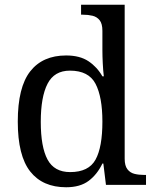

<svg xmlns="http://www.w3.org/2000/svg" viewBox="-20 -780 654 810"><path d="M259 10Q160 10 107.5 -56.5Q55 -123 55 -267Q55 -412 107.5 -479Q160 -546 259 -546Q317 -546 353.5 -521.5Q390 -497 412 -458H418Q415 -483 413.5 -513.5Q412 -544 412 -568V-650Q412 -680 400.5 -694.5Q389 -709 370.5 -713.5Q352 -718 330 -718H322V-760H506V-110Q506 -81 517.5 -66Q529 -51 547.5 -46.5Q566 -42 588 -42H596V0H427L416 -90H412Q390 -44 354 -17Q318 10 259 10ZM276 -54Q354 -54 383 -106.5Q412 -159 412 -267Q412 -371 383 -426.5Q354 -482 275 -482Q209 -482 180.5 -426.5Q152 -371 152 -266Q152 -160 180.5 -107Q209 -54 276 -54Z"/></svg>

Font: Noto Serif Malayalam
Style: Regular
Weight: 400
Designer: Indian type Foundry, Jelle Bosma, Monotype Design Team
Foundry: Monotype Imaging Inc.
Version: Version 2.103